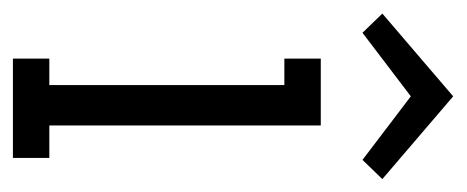

<svg xmlns="http://www.w3.org/2000/svg" viewBox="-280 -478 705 290"><g transform="rotate(90 72.0 -332.5)"><path d="M15 -410H55V-55H15V0H165V-55H116V-465H15ZM197 -558 72 -665 -53 -558 -24 -528 72 -601 168 -528Z"/></g></svg>

Font: Stint Ultra Condensed
Style: Regular
Weight: 400
Width: 1
Designer: Astigmatic (AOETI)
Foundry: Astigmatic (AOETI)
Version: Version 1.000